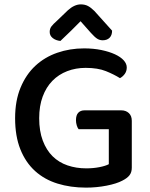

<svg xmlns="http://www.w3.org/2000/svg" viewBox="-20 -843 686 877"><path d="M582 -77Q582 -56 571.5 -42.5Q561 -29 539 -18Q513 -4 467 5Q421 14 373 14Q302 14 242.5 -4.5Q183 -23 140 -62Q97 -101 73 -161Q49 -221 49 -303Q49 -383 74 -443Q99 -503 141.5 -542.5Q184 -582 241.5 -602Q299 -622 364 -622Q407 -622 443 -614.5Q479 -607 505 -595Q531 -583 545 -567.5Q559 -552 559 -535Q559 -518 550 -505.5Q541 -493 528 -486Q501 -503 464 -518Q427 -533 371 -533Q326 -533 287 -518Q248 -503 219.5 -474Q191 -445 175 -402Q159 -359 159 -303Q159 -244 175.5 -200.5Q192 -157 220.5 -129Q249 -101 288.5 -87.5Q328 -74 374 -74Q406 -74 434 -79.5Q462 -85 477 -93V-253H339Q334 -259 330.5 -270.5Q327 -282 327 -294Q327 -317 337.5 -328Q348 -339 366 -339H534Q555 -339 568.5 -326.5Q582 -314 582 -291ZM348 -746Q329 -727 305.5 -703.5Q282 -680 256 -656Q235 -658 221 -669Q207 -680 207 -697Q207 -712 215 -722.5Q223 -733 239 -747L290 -796Q320 -823 349 -823Q368 -823 382 -815.5Q396 -808 411 -793L492 -703Q492 -682 480.5 -670.5Q469 -659 449 -659Q435 -659 423.5 -666.5Q412 -674 395 -693Z"/></svg>

Font: Baloo Da 2 Medium
Style: Regular
Weight: 500
Designer: Noopur Datye, Sulekha Rajkumar and Ek Type
Foundry: Ek Type
Version: Version 1.640;hotconv 1.0.111;makeotfexe 2.5.65597; ttfautoh